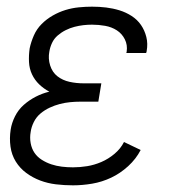

<svg xmlns="http://www.w3.org/2000/svg" viewBox="-20 -548 515 576"><path d="M199 8Q173 8 148 5Q123 2 100.5 -6.5Q78 -15 59 -29Q40 -43 27.5 -63Q15 -83 11.5 -108Q8 -133 12 -159Q15 -179 25 -199Q35 -219 51.5 -233.5Q68 -248 87.5 -258Q107 -268 128 -273Q111 -282 97.5 -295Q84 -308 76 -325Q68 -342 67 -362Q66 -382 69 -403Q73 -422 81.5 -441.5Q90 -461 105 -476Q120 -491 138.5 -501.5Q157 -512 176.5 -518Q196 -524 216.5 -526Q237 -528 256 -528Q278 -528 298.5 -525.5Q319 -523 338.5 -517Q358 -511 375 -500Q392 -489 403 -473Q414 -457 419 -437Q424 -417 420 -395Q420 -394 419.5 -392Q419 -390 418 -389H359L360 -393Q363 -413 354.5 -430Q346 -447 330.5 -457Q315 -467 295.5 -470.5Q276 -474 256 -474Q243 -474 230 -472.5Q217 -471 203.5 -467.5Q190 -464 177 -457.5Q164 -451 153 -441.5Q142 -432 136 -419Q130 -406 128 -393Q124 -372 130.5 -351.5Q137 -331 152.5 -319Q168 -307 188.5 -302.5Q209 -298 231 -298H284L275 -243H221Q206 -243 190.5 -241.5Q175 -240 159.5 -236Q144 -232 129 -225Q114 -218 101.5 -207.5Q89 -197 81.5 -182Q74 -167 72 -152Q69 -135 72 -118.5Q75 -102 83.5 -89.5Q92 -77 105.5 -68.5Q119 -60 134 -55Q149 -50 165.5 -48Q182 -46 199 -46Q220 -46 241.5 -49.5Q263 -53 284 -62Q305 -71 323.5 -86.5Q342 -102 352 -122L402 -98Q388 -71 364.5 -49.5Q341 -28 313.5 -15Q286 -2 256.5 3Q227 8 199 8Z"/></svg>

Font: Iosevka QP Light
Style: Italic
Weight: 300
Italic angle: -9°
Designer: Belleve Invis
Foundry: Belleve Invis
Version: Version 20.0.0; ttfautohint (v1.8.4)